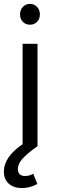

<svg xmlns="http://www.w3.org/2000/svg" viewBox="-21 -751 308 987"><path d="M82 -676.8Q82 -699.7 96.4 -715.3Q110.8 -731 132.8 -731Q154.8 -731 169.4 -715.6Q184.1 -700.2 184.1 -676.8Q184.1 -653.8 169.4 -638.9Q154.8 -624 132.8 -624Q110.8 -624 96.4 -638.9Q82 -653.8 82 -676.8ZM95.2 -525.9H171.9V0Q117.7 39.1 94.2 65.4Q70.8 91.8 70.8 118.2Q70.8 136.2 80.8 145Q90.8 153.8 106.9 153.8Q130.9 153.8 149.9 142.1L170.9 194.8Q132.8 215.8 91.8 215.8Q49.8 215.8 24.4 193.4Q-1 170.9 -1 130.9Q-1 55.7 95.2 -9.8Z"/></svg>

Font: Argentum Sans Light
Style: Regular
Weight: 300
Designer: Julieta Ulanovsky (Modified by Cristiano Sobral)
Foundry: Julieta Ulanovsky
Version: Version 1.000; ttfautohint (v1.5.65-e2d9)